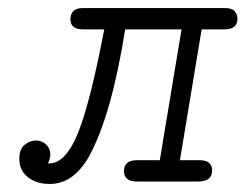

<svg xmlns="http://www.w3.org/2000/svg" viewBox="-20 -451 610 477"><path d="M28 -56Q28 -81 41.5 -91.5Q55 -102 69 -102Q84 -102 94.5 -92Q105 -82 105 -67Q105 -57 99 -45H102Q143 -45 173.5 -120Q204 -195 239 -378H184Q155 -379 155 -403Q155 -431 186 -431H539Q557 -431 563.5 -422.5Q570 -414 570 -405Q570 -379 540 -378H481L427 -53H476Q507 -53 507 -27Q507 0 471 0H321Q288 0 288 -26Q288 -52 318 -53H377L431 -378H291Q257 -164 201 -62Q162 6 104 6Q70 6 49 -11Q28 -28 28 -56Z"/></svg>

Font: CMU Typewriter Text
Style: LightOblique
Weight: 200
Italic angle: -9.46001°
Version: Version 0.7.0